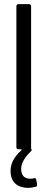

<svg xmlns="http://www.w3.org/2000/svg" viewBox="-20 -720 251 926"><path d="M143 140C137 142 131 142 125 142C101 142 82 129 82 94C82 66 101 37 127 12C131 9 133 5 133 2C133 2 133 1 133 1C132 0 130 -1 130 -3V-690C130 -696 126 -700 120 -700H69C63 -700 59 -696 59 -690V-10C59 -4 63 0 69 0H81C84 0 86 2 83 5C46 37 31 72 31 104C31 168 75 186 115 186C128 186 140 184 151 181C156 180 159 178 159 172C159 172 159 171 159 170L155 147C154 142 151 139 147 139C145 139 144 140 143 140Z"/></svg>

Font: Barlow Semi Condensed
Style: Regular
Weight: 400
Width: 4
Designer: Jeremy Tribby
Foundry: Tribby Type
Version: Version 1.422;hotconv 1.0.109;makeotfexe 2.5.65596